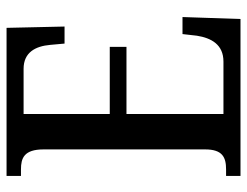

<svg xmlns="http://www.w3.org/2000/svg" viewBox="-104 -650 754 586"><g transform="rotate(-90 273.0 -357.0)"><path d="M29 0H508L514 -177H462L457 -133C450 -89 430 -52 378 -52H218V-348H423V-399H218V-662H356C406 -662 425 -626 429 -581L433 -537H485L481 -714H29V-670H49C83 -670 110 -661 110 -601V-108C110 -55 86 -44 49 -44H29Z"/></g></svg>

Font: Noto Serif Sinhala Condensed Medium
Style: Regular
Weight: 500
Width: 3
Designer: Jelle Bosma - Monotype Design Team
Foundry: Monotype Imaging Inc.
Version: Version 2.007